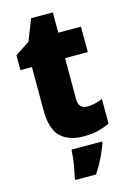

<svg xmlns="http://www.w3.org/2000/svg" viewBox="-132 -728 685 1013"><g transform="rotate(-15 210.5 -221.5)"><path d="M311 -137Q332 -137 352.5 -142Q373 -147 395 -156V-21Q365 -7 332 1.5Q299 10 253 10Q171 10 126.5 -32.5Q82 -75 82 -182V-414H19V-495L99 -548L144 -664H263V-553H387V-414H263V-191Q263 -137 311 -137ZM337 72Q322 112 304.5 147.5Q287 183 262 221H149V207Q154 187 159 160.5Q164 134 167 107Q170 80 171 61H337Z"/></g></svg>

Font: Noto Sans Malayalam SemiCondensed Black
Style: Regular
Weight: 900
Width: 4
Designer: Jelle Bosma - Monotype Design Team
Foundry: Monotype Imaging Inc.
Version: Version 2.104; ttfautohint (v1.8.4.7-5d5b)